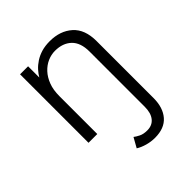

<svg xmlns="http://www.w3.org/2000/svg" viewBox="-193 -600 930 930"><g transform="rotate(-45 271.5 -135.0)"><path d="M86 -469H141V-392Q150 -408 164.5 -424Q179 -440 199 -453Q219 -466 244 -473.5Q269 -481 301 -481Q372 -481 417 -441Q462 -401 462 -321V69Q462 135 429 173Q396 211 331 211Q304 211 277.5 203.5Q251 196 232 184L260 134Q270 142 287 150.5Q304 159 330 159Q364 159 383 135.5Q402 112 402 69V-309Q402 -370 370.5 -400Q339 -430 286 -430Q260 -430 235 -419Q210 -408 190 -386.5Q170 -365 158 -333.5Q146 -302 146 -260V0H86Z"/></g></svg>

Font: Post Grotesk Light
Style: Light
Weight: 300
Version: Version 1.0